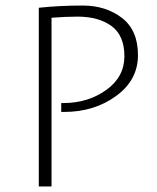

<svg xmlns="http://www.w3.org/2000/svg" viewBox="-20 -673 568 693"><path d="M120 0V-645Q195 -653 278.5 -653Q362 -653 420 -608.5Q478 -564 478 -474Q478 -384 399 -326.5Q320 -269 212 -269Q207 -269 201 -269V-301Q205 -301 208 -301Q297 -301 363 -348Q429 -395 429 -470Q429 -545 382.5 -579Q336 -613 260 -613Q220 -613 166 -609V0Z"/></svg>

Font: Julius Sans One
Style: Regular
Weight: 400
Designer: Luciano Vergara
Foundry: LatinoType
Version: Version 1.001